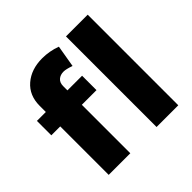

<svg xmlns="http://www.w3.org/2000/svg" viewBox="-185 -931 1112 1112"><g transform="rotate(-45 371.0 -375.0)"><path d="M277 -550V-515H397V-397H277V0H100V-397H27V-515H100V-565Q100 -651 157.5 -700.5Q215 -750 305 -750Q364 -750 421 -729L398 -594Q358 -608 338 -608Q311 -608 294 -593Q277 -578 277 -550ZM492 -742H670V0H492Z"/></g></svg>

Font: Montserrat V1
Style: Bold
Weight: 700
Designer: Julieta Ulanovsky
Foundry: Julieta Ulanovsky
Version: Version 6.001